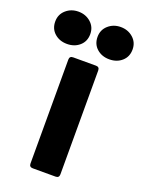

<svg xmlns="http://www.w3.org/2000/svg" viewBox="-210 -847 687 917"><g transform="rotate(20 133.5 -389.0)"><path d="M76 0Q58 0 58 -18V-546Q58 -564 76 -564H192Q210 -564 210 -546V-18Q210 0 192 0ZM-63 -696Q-63 -732 -37 -755Q-11 -778 26 -778Q63 -778 89 -755Q115 -732 115 -696Q115 -659 89.5 -636.5Q64 -614 26 -614Q-12 -614 -37.5 -636.5Q-63 -659 -63 -696ZM152 -696Q152 -732 178 -755Q204 -778 241 -778Q278 -778 304 -755Q330 -732 330 -696Q330 -659 304.5 -636.5Q279 -614 241 -614Q203 -614 177.5 -636.5Q152 -659 152 -696Z"/></g></svg>

Font: Open Sauce Two ExtraBold
Style: Regular
Weight: 800
Designer: Alfredo Marco Pradil
Foundry: Creative Sauce Fz LLC
Version: Version 1.477